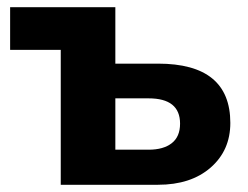

<svg xmlns="http://www.w3.org/2000/svg" viewBox="-20 -511 685 531"><path d="M148 0V-373H8V-491H299V-335H417Q617 -335 617 -171Q617 -95 562.5 -47.5Q508 0 417 0ZM299 -97H391Q432 -97 455 -115Q478 -133 478 -169Q478 -239 391 -239H299Z"/></svg>

Font: Nunito Sans ExtraBold
Style: Regular
Weight: 800
Designer: Vernon Adams
Foundry: Vernon Adams
Version: Version 3.101; ttfautohint (v1.8.4.7-5d5b);gftools[0.9.27]